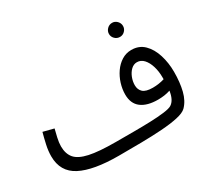

<svg xmlns="http://www.w3.org/2000/svg" viewBox="-142 -928 1268 1173"><g transform="rotate(-30 491.5 -341.0)"><path d="M390.1 21Q211.9 21 120.8 -26.1Q29.8 -73.2 29.8 -182.1Q29.8 -219.2 38.8 -260.5Q47.9 -301.8 58.1 -338.9L132.8 -319.8Q127 -297.9 119.4 -264.4Q111.8 -231 111.8 -205.1Q111.8 -152.8 138.4 -121.3Q165 -89.8 231 -75.4Q296.9 -61 416 -61Q477.1 -61 540.5 -61Q604 -61 659.9 -63Q715.8 -64.9 756.3 -70.1Q796.9 -75.2 813 -85Q847.2 -106.9 856 -168.9Q835.9 -162.1 813.5 -158.9Q791 -155.8 769 -155.8Q692.9 -155.8 651.4 -187.5Q609.9 -219.2 609.9 -283.2Q609.9 -320.8 621.8 -359.4Q633.8 -397.9 656 -429.9Q678.2 -461.9 709.2 -481.4Q740.2 -501 777.8 -501Q832 -501 867.4 -466.1Q902.8 -431.2 920.4 -374.5Q938 -317.9 938 -254.9Q938 -180.2 923.6 -122.6Q909.2 -64.9 874 -29.8Q855 -11.2 807.4 -0.7Q759.8 9.8 692.9 14.4Q626 19 548.1 20Q470.2 21 390.1 21ZM689 -303.2Q689 -272 709 -253.4Q729 -234.9 777.8 -234.9Q820.8 -234.9 859.9 -247.1Q859.9 -252.9 859.9 -261.2Q859.9 -303.2 848.9 -339.1Q837.9 -375 817.9 -397Q797.9 -418.9 770 -418.9Q747.1 -418.9 728.5 -401.4Q710 -383.8 699.5 -356.9Q689 -330.1 689 -303.2ZM759.3 -604Q738.3 -604 723.6 -618.7Q709 -633.3 709 -653.3Q709 -672.9 723.6 -688Q738.3 -703.1 759.3 -703.1Q779.3 -703.1 793.7 -688Q808.1 -672.9 808.1 -653.3Q808.1 -633.3 793.7 -618.7Q779.3 -604 759.3 -604Z"/></g></svg>

Font: Kurinto Seri
Style: Regular
Weight: 400
Designer: Kurinto was developed by Clint Goss from a range of fonts that are compatible with the SIL Open Font License Version 1.1
Foundry: Clinton F. Goss
Version: Version 2.196; July 25, 2020